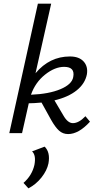

<svg xmlns="http://www.w3.org/2000/svg" viewBox="-20 -731 540 1054"><path d="M449 -93 474 -63Q412 5 354 5Q325 5 304 -14Q283 -33 260 -74L208 -168Q164 -164 138 -164L101 0H31L188 -711H261L175 -329Q252 -421 364 -421Q414 -421 439 -393.5Q464 -366 457 -323Q447 -272 401 -235Q355 -198 279 -180L328 -97Q352 -55 380 -55Q413 -55 449 -93ZM332 -364Q281 -364 227.5 -321.5Q174 -279 150 -211Q249 -215 312 -241.5Q375 -268 382 -308Q393 -364 332 -364ZM225 74Q257 105 246 166Q238 205 208 243Q178 281 136 303L109 273Q156 232 169 174Q179 121 156 100Z"/></svg>

Font: EauTestInfant Medium
Style: Italic
Weight: 500
Italic angle: -12°
Designer: Christian Thalmann (Catharsis Fonts)
Version: Version 0.001;PS 000.001;hotconv 1.0.88;makeotf.lib2.5.64775